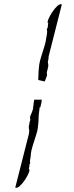

<svg xmlns="http://www.w3.org/2000/svg" viewBox="-20 -719 355 919"><path d="M194 -329 163 -336Q163 -343 163.5 -349Q164 -355 164 -360Q164 -370 165 -382.5Q166 -395 168 -411Q170 -425 177.5 -449Q185 -473 192.5 -497Q200 -521 201 -535Q203 -546 205 -558Q207 -570 204 -580Q209 -585 209 -593Q209 -601 211 -607Q205 -610 211 -625.5Q217 -641 229 -659.5Q241 -678 254 -690Q267 -702 276 -698L213 -450L212 -437Q211 -433 210.5 -430Q210 -427 209 -423L211 -409Q212 -401 209 -394Q210 -393 204 -373L205 -364Q206 -357 200 -344ZM53 179 116 -69Q117 -73 118 -76Q119 -79 119 -83L120 -95Q119 -98 118.5 -102Q118 -106 118 -110Q117 -119 121 -125Q120 -126 121 -132L125 -145L124 -155Q123 -159 125 -163.5Q127 -168 130 -175Q132 -181 134.5 -187Q137 -193 138 -198L139 -200Q137 -206 140 -213L141 -225L144 -242H180Q179 -238 179 -234.5Q179 -231 178 -227L173 -205H172Q171 -205 170 -206Q169 -193 167 -181.5Q165 -170 165 -159Q165 -149 164 -136Q163 -123 161 -107Q160 -94 152 -70Q144 -46 136.5 -21.5Q129 3 128 16Q127 21 127 27Q127 33 125 40Q124 46 123.5 51.5Q123 57 125 62Q120 66 121 75Q119 85 118 89Q124 92 118 107.5Q112 123 100 141Q88 159 75 171Q62 183 53 179Z"/></svg>

Font: Water Brush
Style: Regular
Weight: 400
Designer: Robert E. Leuschke
Foundry: Robert E. Leuschke
Version: Version 1.010; ttfautohint (v1.8.4.7-5d5b)